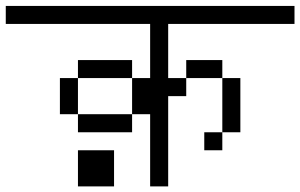

<svg xmlns="http://www.w3.org/2000/svg" viewBox="-20 -708 1040 665"><path d="M1000 -625V-687.5H0V-625H500V-437.5H437.5Q437.5 -437.5 437.5 -312.5H250V-250H437.5V-312.5H500Q500 -312.5 500 -62.5H562.5V-375H625V-437.5H562.5V-625ZM250 -187.5Q250 -187.5 250 -62.5H375Q375 -62.5 375 -187.5ZM750 -250H687.5V-187.5H750ZM750 -250H812.5V-437.5H750ZM250 -312.5Q250 -312.5 250 -437.5H187.5Q187.5 -437.5 187.5 -312.5ZM250 -437.5H437.5V-500H250ZM625 -437.5H750V-500H625Z"/></svg>

Font: Unifont
Style: Regular
Weight: 500
Version: Version 15.1.04